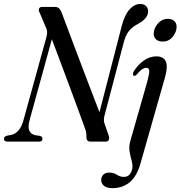

<svg xmlns="http://www.w3.org/2000/svg" viewBox="-42 -736 938 998"><path d="M111 -108.5Q94.5 -45 140 -33.5L166.5 -29.5Q179 -25.5 178.5 -14.5Q178.5 0 162.5 0H-3Q-21.5 0 -21.5 -14Q-21 -26.5 -6.5 -30.5L17 -35Q38 -39.5 54.5 -58.5Q71 -77.5 80 -111.5L199 -542Q204 -560 202.5 -573.5Q201 -587 194.5 -598L164 -670.5Q157 -680.5 160.5 -690.2Q164 -700 177 -700H243.5Q257.5 -700 265.5 -692Q273.5 -684 280 -666.5Q310.5 -584.5 345.5 -492Q380.5 -399.5 414.2 -311Q448 -222.5 475 -152.5L590.5 -600Q605 -657.5 630.8 -686.5Q656.5 -715.5 687.5 -715.5Q705.5 -715.5 716.8 -705Q728 -694.5 728 -676.5Q727.5 -640 675.5 -612Q645 -596 627.5 -573.8Q610 -551.5 601 -514.5L500.5 -132.5Q498 -121 498 -111.2Q498 -101.5 503.5 -87.5L523.5 -30Q527.5 -17.5 523.5 -8.8Q519.5 0 508.5 0H427.5Q406 0 407 -27Q407.5 -41 405.2 -51Q403 -61 398 -73.5Q384 -112.5 364.2 -166.2Q344.5 -220 321.5 -281.8Q298.5 -343.5 274.5 -407.5Q250.5 -471.5 227.5 -532ZM803 -520Q781 -520 769 -531.5Q757 -543 757 -561Q757 -577.5 766.2 -595.5Q775.5 -613.5 791.8 -625.8Q808 -638 829 -638Q852.5 -638 864.2 -626.5Q876 -615 876 -597Q876 -570 856 -545Q836 -520 803 -520ZM816.5 -337 688 114.5Q669 181 632 211.5Q595 242 542.5 242Q513 242 498.5 229.8Q484 217.5 484 199.5Q484 183 495 172Q506 161 525.5 161Q548 161 565.2 172.2Q582.5 183.5 602 183.5Q635 183.5 645 143Q649 124 642.8 101.5Q636.5 79 631.8 52.5Q627 26 635.5 -3.5L723.5 -311.5Q734.5 -352 733.8 -367.8Q733 -383.5 718.5 -383.5Q708.5 -383.5 696.8 -376Q685 -368.5 668 -348Q661 -340.5 654.5 -342Q650 -343 649.2 -349.5Q648.5 -356 653.5 -365.5Q675 -400 705.8 -421.5Q736.5 -443 770.5 -443Q846 -443 816.5 -337Z"/></svg>

Font: Fraunces 144pt S050
Style: Italic
Weight: 400
Italic angle: -16°
Version: Version 1.000; ttfautohint (v1.8.3)